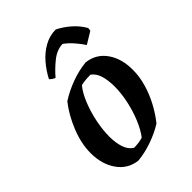

<svg xmlns="http://www.w3.org/2000/svg" viewBox="-200 -757 856 856"><g transform="rotate(-45 228.5 -329.0)"><path d="M158 8Q99 1 65 -47.5Q31 -96 31 -166Q31 -226 57 -290.5Q83 -355 121 -403Q161 -429 209 -446.5Q257 -464 302 -468Q361 -461 394.5 -413Q428 -365 427 -293Q427 -253 414.5 -209.5Q402 -166 380 -125Q358 -84 332 -52Q296 -29 249 -12.5Q202 4 158 8ZM185 -46Q216 -46 241 -54Q262 -81 279.5 -123Q297 -165 307 -212Q317 -259 317 -300Q317 -340 308 -369.5Q299 -399 278 -414Q242 -414 218 -408Q196 -382 178.5 -338.5Q161 -295 151.5 -247.5Q142 -200 142 -159Q142 -120 152 -90Q162 -60 185 -46ZM311 -666Q343 -650 371.5 -625Q400 -600 418 -568L416 -553L360 -519Q347 -539 328 -561Q309 -583 287 -599Q250 -598 216 -570.5Q182 -543 158 -514Q153 -515 144 -521Q135 -527 133 -531Q151 -566 177.5 -597Q204 -628 238 -647Q272 -666 311 -666Z"/></g></svg>

Font: Labrada SemiBold
Style: Italic
Weight: 600
Italic angle: -7°
Designer: Mercedes Jáuregui
Foundry: Omnibus-Type Team
Version: Version 1.000; ttfautohint (v1.8.4.7-5d5b)